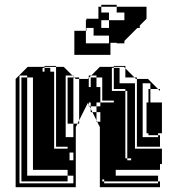

<svg xmlns="http://www.w3.org/2000/svg" viewBox="-20 -778 714 798"><path d="M157 -496V-480H165V-496ZM213 -408V-456H205V-408ZM93 -432H69V-456H93ZM381 -432H357V-456H381ZM285 -432H261V-456H285ZM549 -360V-408H541V-360ZM405 -408H397V-360H405ZM213 -360V-408H205V-360ZM605 -400H597V-408H605ZM213 -312V-360H205V-312ZM213 -264V-312H205V-264ZM213 -216V-264H205V-216ZM213 -216H205V-168H213ZM261 -168H205V-160H261ZM261 -24H69V-48H261ZM637 -16V-24H413V-32H405V-24H413V-16ZM605 -368H597V-400H605ZM285 -368H261V-400H285ZM93 -368H69V-400H93ZM541 -336V-360H509V-336ZM381 -336H397V-352H453V-360H397V-352H381V-336H357V-352H349V-342L352 -336H357V-326L364 -312H381V-278L384 -272H397V-312H381ZM285 -272V-304H261V-272ZM93 -272H69V-304H93ZM541 -240V-264H509V-240ZM549 -216V-264H509V-312H541V-264H549V-312H509V-336H541V-312H549V-360H509V-400H501V-408H453V-432H541V-408H549V-450H545L539 -456H477V-432H453V-464H477V-456H501V-494L495 -500H453V-504H501V-494L539 -456H549V-450H595L637 -408H645V-400L637 -408H605V-432H573V-208H637V-216H597V-224H589V-352H597V-368H605V-352H653V-224H637V-216H645V-168H509V-216H541V-168H549V-216H509V-240H541V-216ZM93 -176H69V-208H93ZM285 -208V-264H261V-272H285V-264H302L295 -250V0H45V-450L95 -500H165V-496H189V-480H205V-456H213V-500H165V-504H213V-500H245L281 -464H285V-460L289 -456H309V-450H345L349 -454V-464H359L349 -454V-416H357V-432H381V-416H397V-408H405V-456H381V-464H359L395 -500H453V-496H477V-464H453V-496H445V-400H501V-120H509V-112H525V-120H509V-168H541V-160H653V-96H645V-72H461V-48H637V-24H645V0H395V-250L384 -272H381V-278L364 -312H357V-326L352 -336H349V-342L345 -350L309 -278V-264H302L309 -278V-312H285V-304H261V-336H285V-312H309V-360H285V-336H261V-368H285V-360H309V-408H285V-400H261V-432H285V-408H309V-450H295L289 -456H285V-460L281 -464H253V-208ZM285 -112V-144H269V-112ZM93 -80H69V-112H93ZM93 -80V-72H117V-120H93V-112H69V-144H93V-120H117V-168H93V-144H69V-176H93V-168H117V-216H93V-208H69V-240H93V-216H117V-264H93V-240H69V-272H93V-264H117V-312H93V-304H69V-336H93V-312H117V-360H93V-336H69V-368H93V-360H117V-408H93V-400H69V-432H93V-408H117V-456H93V-464H61V-16H285V-48H261V-72H93V-48H69V-80ZM433 -662V-694H401V-662ZM433 -598V-630H369V-662H339V-650H337V-598ZM289 -550V-650H337V-694H339V-700H389V-750H401V-726H433V-694H497V-726H465V-750H401V-758H465V-750H589V-700L561 -672V-662H551L497 -608V-598H465V-600H439V-550Z"/></svg>

Font: Rubik Broken Fax
Style: Regular
Weight: 400
Designer: Hubert and Fischer, NaN
Foundry: Hubert and Fischer, NaN
Version: Version 2.201